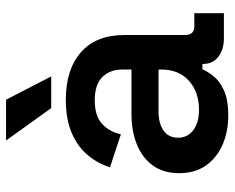

<svg xmlns="http://www.w3.org/2000/svg" viewBox="-88 -652 754 617"><g transform="rotate(-90 288.5 -343.0)"><path d="M226 14Q174 14 132 -4.5Q90 -23 65.5 -58Q41 -93 41 -144Q41 -194 65.5 -228Q90 -262 133 -279.5Q176 -297 231 -297H374V-327Q374 -366 350 -390.5Q326 -415 275 -415Q225 -415 199.5 -391.5Q174 -368 166 -331L60 -366Q72 -405 98.5 -437Q125 -469 169 -488.5Q213 -508 277 -508Q374 -508 429.5 -459.5Q485 -411 485 -319V-125Q485 -95 513 -95H555V0H474Q438 0 415 -18Q392 -36 392 -67V-69H375Q369 -55 354 -35Q339 -15 308.5 -0.5Q278 14 226 14ZM245 -80Q302 -80 338 -112.5Q374 -145 374 -200V-210H238Q201 -210 178 -194Q155 -178 155 -147Q155 -117 179 -98.5Q203 -80 245 -80ZM250 -555 146 -700H277L352 -555Z"/></g></svg>

Font: Space Grotesk Light SemiBold
Style: Regular
Weight: 600
Version: Version 2.000